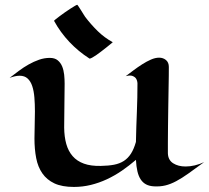

<svg xmlns="http://www.w3.org/2000/svg" viewBox="-20 -756 859 789"><path d="M818.8 -89.8Q782.2 -63 754.9 -43.5Q727.5 -23.9 704.1 -11.5Q680.7 1 659.2 6.1Q637.7 11.2 612.8 9.8Q593.8 8.8 580.3 1.7Q566.9 -5.4 558.1 -18.8Q549.3 -32.2 544.7 -52Q540 -71.8 538.6 -99.1Q510.7 -75.2 481 -54.7Q451.2 -34.2 419.2 -19.3Q387.2 -4.4 353.3 3.9Q319.3 12.2 283.7 12.2Q234.9 12.2 203.6 -2.4Q172.4 -17.1 154.1 -43.5Q135.7 -69.8 128.7 -106.4Q121.6 -143.1 121.6 -187Q121.6 -215.8 122.6 -243.7Q123.5 -271.5 123.5 -297.9Q123.5 -328.6 121.3 -355.5Q119.1 -382.3 112.5 -402.1Q106 -421.9 93.5 -433.3Q81.1 -444.8 60.5 -444.8Q43.5 -444.8 19.5 -436Q37.6 -450.2 57.4 -464.8Q77.1 -479.5 97.9 -491.2Q118.7 -502.9 140.4 -510.5Q162.1 -518.1 184.6 -518.1Q205.1 -518.1 217 -508.3Q229 -498.5 235.4 -483.2Q241.7 -467.8 243.7 -449Q245.6 -430.2 245.6 -412.1Q245.6 -363.8 244.6 -319.8Q243.7 -275.9 243.7 -231.9Q244.1 -193.8 252.4 -164.3Q260.7 -134.8 278.6 -114.3Q296.4 -93.8 325 -83.5Q353.5 -73.2 394.5 -74.2Q425.3 -74.7 448.5 -79.1Q471.7 -83.5 489 -94.7Q506.3 -106 518.3 -124.8Q530.3 -143.6 538.6 -172.9Q540 -237.8 542.5 -296.4Q544.9 -355 544.9 -413.1Q544.4 -424.8 539.1 -433.1Q534.7 -439.9 524.7 -443.8Q514.6 -447.8 496.6 -442.9Q510.7 -453.6 528.3 -466.8Q545.9 -480 564.2 -491.7Q582.5 -503.4 600.3 -511.2Q618.2 -519 633.8 -519Q650.4 -519 662.1 -509.3Q673.8 -499.5 673.8 -481Q673.8 -470.7 673.6 -444.6Q673.3 -418.5 672.6 -383.8Q671.9 -349.1 671.4 -310.1Q670.9 -271 670.4 -235.1Q669.9 -199.2 669.9 -169.9Q669.9 -140.6 669.9 -126Q670.9 -98.1 691.7 -85Q712.4 -71.8 742.7 -71.8Q760.7 -71.8 780.5 -76.4Q800.3 -81.1 818.8 -89.8ZM443.4 -582.5Q439.9 -579.6 432.6 -573.5Q425.3 -567.4 416 -560.1Q406.7 -552.7 396.2 -544.7Q385.7 -536.6 376.2 -530Q366.7 -523.4 359.1 -519.3Q351.6 -515.1 348.1 -515.1Q302.2 -544.4 265.1 -583.7Q228 -623 202.1 -670.4Q202.1 -671.4 208.7 -676.8Q215.3 -682.1 225.1 -689.5Q234.9 -696.8 246.6 -705.1Q258.3 -713.4 269 -720.2Q279.8 -727.1 287.6 -731.7Q295.4 -736.3 297.4 -736.3Q298.3 -736.3 303 -729.2Q307.6 -722.2 313.2 -713.4Q318.8 -704.6 323.7 -696.5Q328.6 -688.5 330.1 -686.5Q353.5 -655.8 381.3 -628.4Q409.2 -601.1 443.4 -582.5Z"/></svg>

Font: Eagle Lake
Style: Regular
Weight: 400
Designer: Astigmatic (AOETI)
Foundry: Astigmatic (AOETI)
Version: Version 1.000